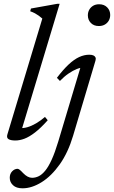

<svg xmlns="http://www.w3.org/2000/svg" viewBox="-20 -732 602 1014"><path d="M203.5 -634Q194.5 -642 185.2 -648.8Q176 -655.5 165 -661.5Q154 -667.5 139.5 -672.5L143.5 -687L283 -712H295L92.5 -40.5L85.5 -56Q102.5 -54 124.5 -60.2Q146.5 -66.5 170.5 -80.5Q194.5 -94.5 217.5 -114.5L232 -97Q195.5 -56 165 -32.5Q134.5 -9 109.2 0.5Q84 10 61 10Q36.5 10 25 2.8Q13.5 -4.5 19 -22ZM444 -651Q444 -667.5 451.5 -680.8Q459 -694 472.2 -701.8Q485.5 -709.5 503.5 -709.5Q530 -709.5 546 -693.2Q562 -677 562 -653Q562 -636.5 554.5 -623.2Q547 -610 533.5 -602.2Q520 -594.5 502 -594.5Q475.5 -594.5 459.8 -610.8Q444 -627 444 -651ZM366 -15Q339.5 74 295.5 136Q251.5 198 199.8 230.2Q148 262.5 99 262.5Q66 262.5 48.8 246.2Q31.5 230 31.5 207Q31.5 186 44.2 172.8Q57 159.5 73 159.5Q77 159.5 83.8 164.5Q90.5 169.5 102 182Q114 194.5 126 200.8Q138 207 149.5 207Q167.5 207 184.8 198.5Q202 190 219 169.2Q236 148.5 253 111.2Q270 74 287.5 16L408.5 -388L423.5 -375Q407.5 -376 386.2 -367.8Q365 -359.5 341.8 -343.5Q318.5 -327.5 296.5 -304.5L280.5 -321Q314 -365 342.8 -391.8Q371.5 -418.5 398.2 -430.8Q425 -443 451 -443Q464.5 -443 472.8 -439.5Q481 -436 484.2 -429Q487.5 -422 484 -411Z"/></svg>

Font: Newsreader 17pt
Style: Italic
Weight: 400
Italic angle: -17°
Version: Version 1.003